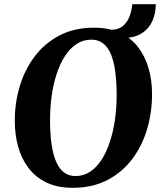

<svg xmlns="http://www.w3.org/2000/svg" viewBox="-20 -885 768 915"><path d="M326.5 10Q253 10 200.8 -15.5Q148.5 -41 115.2 -85.2Q82 -129.5 66.2 -187Q50.5 -244.5 50.5 -308.5Q50 -392.5 73.5 -472Q97 -551.5 144.2 -614.8Q191.5 -678 262.5 -715.5Q333.5 -753 428.5 -753Q502 -753 554.5 -727.5Q607 -702 640 -657.8Q673 -613.5 688.8 -557Q704.5 -500.5 704.5 -438Q705 -352.5 681.8 -272.2Q658.5 -192 611.2 -128.5Q564 -65 492.8 -27.5Q421.5 10 326.5 10ZM339.5 -46Q378.5 -46 409.8 -66.8Q441 -87.5 464.8 -124.8Q488.5 -162 504.2 -210.8Q520 -259.5 528 -316.2Q536 -373 536 -433Q535.5 -496.5 529 -545.2Q522.5 -594 508.2 -627.5Q494 -661 471 -678.5Q448 -696 415 -696Q376.5 -696 344.8 -675.2Q313 -654.5 289.5 -617.8Q266 -581 250 -532.5Q234 -484 226.2 -428Q218.5 -372 218.5 -313.5Q218.5 -249 225.5 -199.2Q232.5 -149.5 247 -115.5Q261.5 -81.5 284.5 -63.8Q307.5 -46 339.5 -46ZM610.5 -865H722.5Q722 -821.5 707.5 -788Q693 -754.5 666 -733.5Q639 -712.5 600.5 -706.5Q562 -700.5 513.5 -711.5L508 -743Q543 -743 564.2 -760Q585.5 -777 596.5 -805Q607.5 -833 610.5 -865Z"/></svg>

Font: Merriweather 28pt ExtraBold
Style: Italic
Weight: 800
Italic angle: -7.8°
Version: Version 2.101